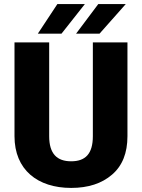

<svg xmlns="http://www.w3.org/2000/svg" viewBox="-20 -921 705 951"><path d="M439.9 -246.6C439.9 -158.7 402.8 -122.1 332.5 -122.1C262.7 -122.1 223.6 -158.7 223.6 -246.6V-710.9H51.8V-246.6C51.8 -80.1 166 9.8 332.5 9.8C417 9.8 484.4 -12.2 535.2 -56.2C585.9 -99.6 611.3 -163.1 611.3 -246.6V-710.9H439.9ZM473.1 -754.4 603 -900.9H466.8L356.9 -754.4ZM284.7 -754.4 400.4 -900.9H264.2L167.5 -754.4Z"/></svg>

Font: Vazirmatn Black
Style: Regular
Weight: 900
Designer: Saber Rastikerdar
Foundry: Saber Rastikerdar
Version: Version 33.003